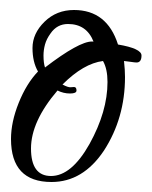

<svg xmlns="http://www.w3.org/2000/svg" viewBox="-20 -800 303 384"><path d="M83 -436Q2 -436 2 -522Q2 -556 17.5 -594.5Q33 -633 56 -657Q45 -676 45 -704Q45 -733 69 -756.5Q93 -780 128 -780Q194 -780 216 -711Q263 -703 263 -689Q263 -675 253 -675Q250 -675 240 -676.5Q230 -678 228 -678Q229 -669 229.5 -661Q230 -653 230 -646Q230 -564 188 -499Q146 -436 83 -436ZM70 -665Q138 -717 164 -717H167Q153 -752 116 -752Q94 -752 81 -733Q73 -722 70 -711Q67 -700 67 -689Q67 -674 70 -665ZM82 -448Q123 -448 159 -512Q195 -577 195 -636Q195 -662 186 -678Q147 -673 105 -631Q116 -625 121.5 -625.5Q127 -626 128 -626Q133 -626 133 -619Q133 -613 120 -613Q107 -613 95 -619Q42 -557 42 -503Q42 -448 82 -448Z"/></svg>

Font: Qwigley
Style: Regular
Weight: 400
Designer: Robert E. Leuschke
Foundry: Robert E. Leuschke
Version: Version 1.010; ttfautohint (v1.8.3)